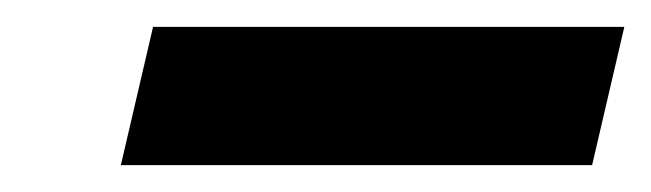

<svg xmlns="http://www.w3.org/2000/svg" viewBox="-20 -708 485 143"><path d="M70 -585 94 -688H445L421 -585Z"/></svg>

Font: Saira Thin ExtraBold
Style: Italic
Weight: 800
Italic angle: -12°
Version: Version 1.101